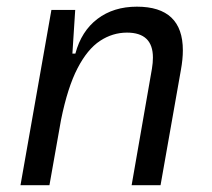

<svg xmlns="http://www.w3.org/2000/svg" viewBox="-20 -547 626 567"><path d="M40.5 0 131.8 -517.6H202.1L193.8 -388.7H202.6Q220.2 -455.1 267.8 -491.2Q315.4 -527.3 384.3 -527.3Q520 -527.3 520 -398.4Q520 -372.1 514.2 -340.3L454.1 0H368.7L428.7 -344.2Q431.6 -361.8 431.6 -377Q431.6 -450.7 355 -450.7Q312.5 -450.7 275.4 -426.3Q238.3 -401.9 209 -345.5Q179.7 -289.1 160.2 -192.9L126 0Z"/></svg>

Font: CaskaydiaCove NFP SemiLight
Style: Italic
Weight: 350
Italic angle: -10°
Designer: Aaron Bell
Foundry: Saja Typeworks
Version: Version 2111.001; VTT 6.35;Nerd Fonts 3.1.1